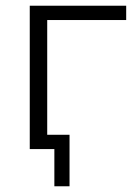

<svg xmlns="http://www.w3.org/2000/svg" viewBox="-20 -521 476 671"><path d="M84 0V-501H421V-451H145V-50H223V130H170V0Z"/></svg>

Font: Mulish Light
Style: Regular
Weight: 300
Designer: Vernon Adams
Foundry: Vernon Adams
Version: Version 3.603; ttfautohint (v1.8.3)